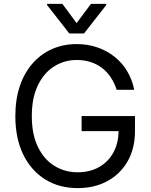

<svg xmlns="http://www.w3.org/2000/svg" viewBox="-20 -966 783 996"><path d="M585.4 -500Q573.7 -535.6 554.7 -564.5Q535.6 -593.3 509.5 -613.3Q483.4 -633.3 450.4 -644Q417.5 -654.8 377.9 -654.8Q313.5 -654.8 260.5 -621.3Q207.5 -587.9 176.3 -522.9Q145 -458 145 -363.8Q145 -269.5 176.5 -204.3Q208 -139.2 262 -105.7Q315.9 -72.3 383.3 -72.3Q445.8 -72.3 493.7 -99.1Q541.5 -126 568.4 -175.3Q595.2 -224.6 595.2 -291L622.1 -285.6H403.3V-363.8H680.2V-285.6Q680.2 -195.8 642.1 -129.4Q604 -63 537.1 -26.6Q470.2 9.8 383.3 9.8Q286.6 9.8 213.9 -35.6Q141.1 -81.1 100.3 -164.8Q59.6 -248.5 59.6 -363.8Q59.6 -450.2 82.8 -519Q106 -587.9 148.7 -636.7Q191.4 -685.5 249.8 -711.4Q308.1 -737.3 377.9 -737.3Q435.5 -737.3 485.4 -720Q535.2 -702.6 574.5 -671.4Q613.8 -640.1 639.9 -596.4Q666 -552.7 676.3 -500ZM303.7 -945.8 377.4 -846.2 451.7 -945.8H531.2V-939.9L416 -792.5H339.4L224.1 -939.9V-945.8Z"/></svg>

Font: Sahel VF Regular
Style: Regular
Weight: 400
Foundry: Saber Rastikerdar (saber.rastikerdar@gmail.com)
Version: Version 3.4.0